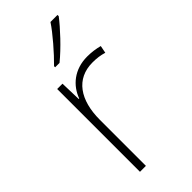

<svg xmlns="http://www.w3.org/2000/svg" viewBox="-243 -818 869 869"><g transform="rotate(-45 191.5 -383.0)"><path d="M328 -758V-766H283C255 -723 194 -653 153 -613V-606H181C233 -648 295 -715 328 -758ZM290 -538C207 -538 152 -490 130 -429H127L124 -530H90V0H128V-295C128 -421 183 -502 288 -502C316 -502 337 -499 360 -492L367 -528C344 -534 319 -538 290 -538Z"/></g></svg>

Font: Noto Sans Thai Looped ExtraLight
Style: Regular
Weight: 200
Designer: Sasikarn Vongin, Ben Mitchell
Foundry: The Fontpad Ltd
Version: Version 1.001